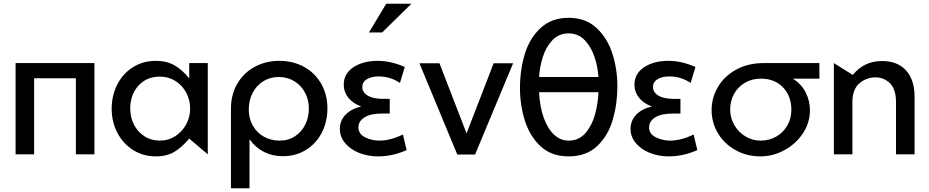

<svg xmlns="http://www.w3.org/2000/svg" viewBox="-20 -832 5009 1035"><path d="M64 -492V0H164V-410H389V0H489V-492Z M842 -419Q888 -419 925.5 -395.5Q963 -372 984 -332Q1005 -292 1005 -247Q1005 -201 983.5 -161.5Q962 -122 925 -98Q888 -74 842 -74Q795 -74 758.5 -97.5Q722 -121 702 -160.5Q682 -200 682 -246Q682 -321 726 -370Q770 -419 842 -419ZM1100 -492H1000V-409Q963 -456 920.5 -480Q878 -504 821 -504Q750 -504 695.5 -469Q641 -434 611.5 -375Q582 -316 582 -246Q582 -176 612 -117.5Q642 -59 696.5 -24Q751 11 821 11Q878 11 919 -13Q960 -37 1000 -85L1100 0Z M1645 -247Q1645 -293 1624.5 -332Q1604 -371 1567 -394Q1530 -417 1483 -417Q1437 -417 1400 -394.5Q1363 -372 1342 -331.5Q1321 -291 1321 -241Q1321 -194 1342.5 -155.5Q1364 -117 1402 -95.5Q1440 -74 1487 -74Q1535 -74 1571 -98Q1607 -122 1626 -161.5Q1645 -201 1645 -247ZM1486 -504Q1560 -504 1619 -471.5Q1678 -439 1711.5 -380.5Q1745 -322 1745 -247Q1745 -177 1715.5 -118.5Q1686 -60 1631 -25Q1576 10 1505 10Q1392 10 1325 -81V183H1225V-247Q1225 -322 1259 -380.5Q1293 -439 1352.5 -471.5Q1412 -504 1486 -504Z M2025 -74Q2085 -74 2152 -107L2172 -23Q2097 11 2018 11Q1963 11 1915.5 -8Q1868 -27 1840 -61Q1812 -95 1812 -137Q1812 -181 1842 -213Q1872 -245 1927 -258Q1881 -275 1857 -306Q1833 -337 1833 -375Q1833 -435 1885 -469.5Q1937 -504 2016 -504Q2087 -504 2162 -471L2136 -385Q2084 -420 2021 -420Q1982 -420 1957.5 -405Q1933 -390 1933 -364Q1933 -334 1962.5 -316.5Q1992 -299 2045 -299H2081V-220H2041Q1977 -220 1944.5 -199Q1912 -178 1912 -146Q1912 -110 1948 -92Q1984 -74 2025 -74ZM1969 -657H2040L2198 -812H2062Z M2746 -491H2641L2495 -113L2349 -491H2241L2445 1H2541Z M3046 -736Q2953 -736 2894 -681Q2835 -626 2809 -540.5Q2783 -455 2783 -357Q2783 -267 2809 -183Q2835 -99 2893.5 -44Q2952 11 3045 11Q3141 11 3200 -45.5Q3259 -102 3283.5 -187.5Q3308 -273 3308 -367Q3308 -458 3281.5 -542Q3255 -626 3196 -681Q3137 -736 3046 -736ZM3045 -652Q3098 -652 3133 -614.5Q3168 -577 3185.5 -523Q3203 -469 3206 -417H2886Q2889 -469 2905.5 -523Q2922 -577 2957 -614.5Q2992 -652 3045 -652ZM3045 -74Q3002 -74 2967.5 -105.5Q2933 -137 2911.5 -196Q2890 -255 2886 -335H3206Q3204 -278 3188.5 -218.5Q3173 -159 3137.5 -116.5Q3102 -74 3045 -74Z M3592 -74Q3652 -74 3719 -107L3739 -23Q3664 11 3585 11Q3530 11 3482.5 -8Q3435 -27 3407 -61Q3379 -95 3379 -137Q3379 -181 3409 -213Q3439 -245 3494 -258Q3448 -275 3424 -306Q3400 -337 3400 -375Q3400 -435 3452 -469.5Q3504 -504 3583 -504Q3654 -504 3729 -471L3703 -385Q3651 -420 3588 -420Q3549 -420 3524.5 -405Q3500 -390 3500 -364Q3500 -334 3529.5 -316.5Q3559 -299 3612 -299H3648V-220H3608Q3544 -220 3511.5 -199Q3479 -178 3479 -146Q3479 -110 3515 -92Q3551 -74 3592 -74Z M4346 -238Q4346 -170 4308 -113Q4270 -56 4208.5 -22.5Q4147 11 4079 11Q4005 11 3944.5 -23Q3884 -57 3850 -114Q3816 -171 3816 -239Q3816 -305 3850 -363Q3884 -421 3948 -456.5Q4012 -492 4098 -492H4397V-408H4254Q4300 -379 4323 -334Q4346 -289 4346 -238ZM4246 -240Q4246 -314 4201 -361Q4156 -408 4082 -408Q4033 -408 3995 -385.5Q3957 -363 3936.5 -325Q3916 -287 3916 -241Q3916 -198 3937.5 -159.5Q3959 -121 3997 -97.5Q4035 -74 4080 -74Q4127 -74 4165 -96Q4203 -118 4224.5 -156Q4246 -194 4246 -240Z M4734 -503Q4638 -503 4577 -428L4475 -492V0H4575V-282Q4575 -351 4613 -383Q4651 -415 4699 -415Q4745 -415 4777.5 -383Q4810 -351 4810 -282V0H4910V-312Q4910 -401 4864.5 -452Q4819 -503 4734 -503Z"/></svg>

Font: Geom
Style: Regular
Weight: 400
Version: Version 1.102